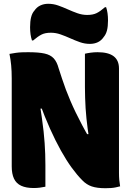

<svg xmlns="http://www.w3.org/2000/svg" viewBox="-20 -985 690 1015"><path d="M220 2Q206 5 190.5 7Q175 9 158 9Q118 9 92 -3Q66 -15 54 -40.5Q42 -66 42 -105Q42 -163 42 -221Q42 -279 42 -337.5Q42 -396 42 -454Q42 -512 42 -570Q42 -609 39 -640.5Q36 -672 30 -700Q46 -703 63 -705.5Q80 -708 97 -708.5Q114 -709 129 -709Q184 -709 215.5 -702Q247 -695 264 -676.5Q281 -658 290 -624Q299 -597 308 -569Q317 -541 328 -512Q339 -483 352 -452.5Q365 -422 380.5 -390Q396 -358 414 -324Q432 -290 453 -254L410 -276H484L452 -247Q447 -276 443.5 -304Q440 -332 437 -359Q434 -386 432.5 -413Q431 -440 430 -467.5Q429 -495 429 -524Q429 -569 429 -613Q429 -657 429 -701Q441 -704 459 -706.5Q477 -709 496 -709Q553 -709 581 -687.5Q609 -666 609 -623Q609 -555 609 -486Q609 -417 609 -348Q609 -279 609 -209.5Q609 -140 609 -71Q609 -51 610.5 -34Q612 -17 615 0Q604 3 592 5.5Q580 8 566.5 9Q553 10 537 10Q493 10 465 0.5Q437 -9 415 -32Q388 -59 359.5 -98Q331 -137 302 -189Q273 -241 244.5 -304.5Q216 -368 189 -442L224 -411H176L189 -445Q196 -399 201.5 -361Q207 -323 210.5 -290.5Q214 -258 216 -228.5Q218 -199 219 -171Q220 -143 220 -112Q220 -83 220 -54.5Q220 -26 220 2ZM441 -906Q471 -906 490.5 -915.5Q510 -925 535 -947H541Q546 -933 548.5 -915Q551 -897 551 -877Q551 -845 545.5 -824Q540 -803 528 -789Q516 -771 497.5 -762Q479 -753 455 -753Q428 -753 402.5 -762Q377 -771 351.5 -782.5Q326 -794 300.5 -803Q275 -812 249 -812Q219 -812 200 -802.5Q181 -793 155 -771H149Q144 -786 141.5 -803.5Q139 -821 139 -841Q139 -872 144.5 -894Q150 -916 162 -929Q174 -947 193 -956Q212 -965 235 -965Q262 -965 287.5 -956Q313 -947 338.5 -935.5Q364 -924 389.5 -915Q415 -906 441 -906Z"/></svg>

Font: Recursive Casual Black
Style: Regular
Weight: 900
Version: Version 1.047